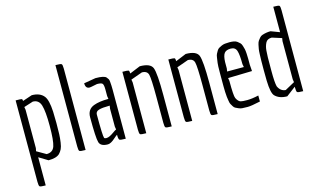

<svg xmlns="http://www.w3.org/2000/svg" viewBox="-104 -1053 2620 1574"><g transform="rotate(-15 1206.0 -266.0)"><path d="M55 154V-537Q98 -537 105.5 -534.5Q113 -532 113 -517L193 -544Q263 -544 296 -502Q323 -468 328 -369Q330 -331 330 -271Q330 -211 328.5 -176.5Q327 -142 322 -107.5Q317 -73 308 -54.5Q299 -36 284 -20Q256 7 189 7L113 -39V200Q70 200 62.5 194Q55 188 55 154ZM188 -491 110 -466 114 -441V-116L109 -91L187 -46Q240 -46 255.5 -92.5Q271 -139 271 -263Q271 -387 255 -439Q239 -491 188 -491Z M445 -42V-732Q489 -732 496.5 -726Q504 -720 504 -686V4Q460 4 452.5 -2Q445 -8 445 -42Z M789 -377V-433Q789 -473 779.5 -483.5Q770 -494 734 -494L684 -484Q674 -482 669 -482Q634 -482 634 -527L734 -544Q809 -544 825 -524Q833 -514 837.5 -507Q842 -500 843 -482Q846 -453 846 -415V0Q801 0 793 -6.5Q785 -13 785 -50Q775 -44 757 -28Q719 7 693 7Q632 7 620.5 -31.5Q609 -70 609 -245Q609 -312 667 -334Q715 -352 789 -352H793ZM785 -296Q727 -296 697.5 -287.5Q668 -279 668 -253Q668 -70 676 -53Q680 -46 694 -46Q708 -46 724.5 -54Q741 -62 759.5 -75.5Q778 -89 789 -94L785 -119V-271L789 -296Z M1177 -46V-267Q1177 -420 1168 -455.5Q1159 -491 1114 -491L1016 -456L1020 -431V0Q976 0 968.5 -6Q961 -12 961 -46V-537Q1005 -537 1012.5 -533.5Q1020 -530 1020 -507L1110 -544Q1200 -544 1218 -498Q1236 -452 1236 -266V0Q1192 0 1184.5 -6Q1177 -12 1177 -46Z M1567 -46V-267Q1567 -420 1558 -455.5Q1549 -491 1504 -491L1406 -456L1410 -431V0Q1366 0 1358.5 -6Q1351 -12 1351 -46V-537Q1395 -537 1402.5 -533.5Q1410 -530 1410 -507L1500 -544Q1590 -544 1608 -498Q1626 -452 1626 -266V0Q1582 0 1574.5 -6Q1567 -12 1567 -46Z M1987 -10Q1910 7 1879.5 7Q1849 7 1832.5 5.5Q1816 4 1802.5 -2.5Q1789 -9 1779 -13.5Q1769 -18 1761 -31.5Q1753 -45 1748 -53.5Q1743 -62 1740 -83Q1737 -104 1735 -117Q1733 -130 1732 -159.5Q1731 -189 1731 -207V-320Q1731 -386 1734 -405.5Q1737 -425 1740 -447Q1743 -469 1748 -478.5Q1753 -488 1761 -502Q1769 -516 1779 -521.5Q1789 -527 1802.5 -533.5Q1816 -540 1832.5 -542Q1849 -544 1870 -544Q1891 -544 1908 -541Q1925 -538 1936.5 -529Q1948 -520 1956.5 -512Q1965 -504 1970.5 -486Q1976 -468 1979 -455.5Q1982 -443 1983.5 -416.5Q1985 -390 1985 -374V-322L1989 -268L1785 -263L1789 -238Q1789 -110 1799 -90Q1815 -57 1836 -52Q1850 -48 1890.5 -48Q1931 -48 1987 -61ZM1795 -396Q1795 -378 1795 -342L1791 -317H1933L1928 -343Q1928 -423 1917 -457Q1906 -491 1867.5 -491Q1829 -491 1813 -470.5Q1797 -450 1795 -396Z M2085 -160Q2084 -193 2084 -250Q2084 -307 2084.5 -329Q2085 -351 2086 -381.5Q2087 -412 2089.5 -427.5Q2092 -443 2096.5 -463.5Q2101 -484 2108 -494Q2115 -504 2125 -516Q2135 -528 2148 -532Q2183 -544 2220 -544L2294 -516V-732Q2338 -732 2345 -726Q2352 -720 2352 -686V0Q2308 0 2301 -6.5Q2294 -13 2294 -53L2215 7Q2148 7 2112 -30Q2088 -55 2085 -160ZM2152 -95Q2173 -49 2216 -46L2298 -91L2294 -116V-440L2298 -465L2216 -491Q2179 -491 2165 -466Q2149 -436 2146.5 -400Q2144 -364 2143.5 -342.5Q2143 -321 2143 -225.5Q2143 -130 2152 -95Z"/></g></svg>

Font: Economica
Style: Regular
Weight: 400
Designer: Vicente Lamonaca
Foundry: Vicente Lamonaca
Version: Version 1.101